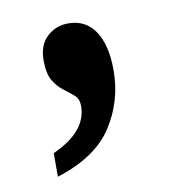

<svg xmlns="http://www.w3.org/2000/svg" viewBox="-47 -181 338 377"><g transform="rotate(-10 122.0 7.5)"><path d="M40 107Q109 76 109 25Q109 11 100.5 3.5Q92 -4 80.5 -12.5Q69 -21 60.5 -35Q52 -49 52 -76Q52 -106 69.5 -122.5Q87 -139 112 -139Q147 -139 165.5 -111Q184 -83 184 -33Q184 28 151.5 78.5Q119 129 40 154Z"/></g></svg>

Font: Noto Serif Armenian ExtraCondensed
Style: Bold
Weight: 700
Width: 2
Designer: Monotype Design Team
Foundry: Monotype Imaging Inc.
Version: Version 2.008; ttfautohint (v1.8.4.7-5d5b)